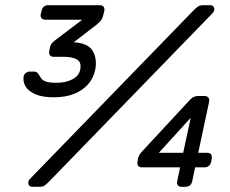

<svg xmlns="http://www.w3.org/2000/svg" viewBox="-20 -720 886 740"><path d="M188 -345Q144 -345 117 -356.5Q90 -368 79 -386Q68 -404 71 -425Q73 -435 80.5 -439.5Q88 -444 92 -444H112Q119 -444 124 -439.5Q129 -435 131 -430Q135 -423 140.5 -416Q146 -409 159 -405Q172 -401 200 -401Q233 -401 258.5 -414Q284 -427 289 -451Q295 -480 277 -490.5Q259 -501 227 -501H187Q177 -501 172.5 -507Q168 -513 170 -523L173 -540Q175 -547 179.5 -552.5Q184 -558 190 -563L297 -644H155Q145 -644 140 -650Q135 -656 137 -666L140 -678Q145 -700 166 -700H364Q374 -700 379 -694Q384 -688 382 -678L379 -666Q377 -655 372.5 -646.5Q368 -638 355 -627L264 -557Q320 -554 337.5 -523.5Q355 -493 347 -451Q340 -418 319 -394.5Q298 -371 265 -358Q232 -345 188 -345ZM106 0Q92 0 89.5 -11Q87 -22 96 -31L727 -681Q736 -690 743.5 -695Q751 -700 764 -700H789Q803 -700 805.5 -689Q808 -678 799 -669L168 -19Q159 -10 152 -5Q145 0 131 0ZM680 0Q670 0 665.5 -6Q661 -12 663 -22L674 -75H527Q517 -75 512.5 -81Q508 -87 510 -97L512 -110Q513 -112 516 -120Q519 -128 531 -140L709 -332Q719 -343 727 -346.5Q735 -350 742 -350H768Q778 -350 783 -344Q788 -338 786 -328L744 -131H779Q789 -131 793.5 -125Q798 -119 796 -109L794 -97Q789 -75 767 -75H732L721 -22Q716 0 694 0ZM592 -131H686L715 -266Z"/></svg>

Font: Rubik Light Light
Style: Italic
Weight: 300
Italic angle: -12°
Version: Version 2.104